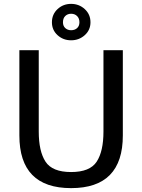

<svg xmlns="http://www.w3.org/2000/svg" viewBox="-20 -959 734 991"><path d="M347 -939Q388 -939 417.5 -912Q447 -885 447 -844Q447 -804 417.5 -777.5Q388 -751 347 -751Q306 -751 277 -777.5Q248 -804 248 -844Q248 -885 277 -912Q306 -939 347 -939ZM347 -803Q366 -803 378 -814Q390 -825 390 -844Q390 -864 378 -876Q366 -888 347 -888Q329 -888 317 -876.5Q305 -865 305 -844Q305 -825 317 -814Q329 -803 347 -803ZM347 12Q80 12 80 -260V-700H180V-280Q180 -178 215 -124.5Q250 -71 347 -71Q444 -71 479 -124.5Q514 -178 514 -280V-700H614V-260Q614 12 347 12Z"/></svg>

Font: Voces
Style: Regular
Weight: 400
Designer: Ana Paula Megda, Pablo Ugerman
Foundry: Ana Paula Megda, Pablo Ugerman
Version: Version 1.100